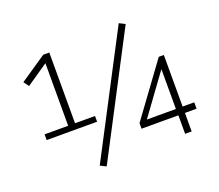

<svg xmlns="http://www.w3.org/2000/svg" viewBox="-123 -903 1259 1102"><g transform="rotate(-20 506.5 -352.5)"><path d="M80 -238V-273H224V-674L246 -670L91 -564L68 -596L229 -705H266V-273H388V-238ZM352 22 316 4 698 -727 734 -709ZM839 0V-113H614V-147L848 -467H879V-152H950V-113H879V0ZM838 -152V-394H837L649 -136L648 -152Z"/></g></svg>

Font: Nunito Sans 7pt SemiCondensed ExtraLight
Style: Regular
Weight: 250
Width: 4
Designer: Vernon Adams
Foundry: Vernon Adams
Version: Version 3.101;gftools[0.9.27]